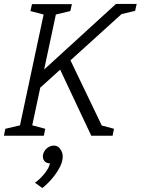

<svg xmlns="http://www.w3.org/2000/svg" viewBox="-63 -687 712 972"><path d="M220 -380 294 -381 477 0H399ZM89 0H27L169 -666H231ZM122 -300 524 -667H609L102 -208ZM79 0 91 -55 166 -35 159 0ZM427 0 439 -55 514 -35 507 0ZM209 -611 221 -666H301L293 -631ZM537 -612 549 -667H629L621 -632ZM-43 0 -36 -35 49 -55 37 0ZM99 -666H179L167 -611L91 -631ZM190 140Q171 140 161 127Q151 114 155 95Q158 82 166 72Q174 62 185.5 56Q197 50 209 50Q228 50 238.5 63Q249 76 245 95Q242 107 233.5 117.5Q225 128 213.5 134Q202 140 190 140ZM114 238Q141 219 163.5 190.5Q186 162 190 140L240 65Q256 85 254.5 109Q253 133 241 157Q229 181 212 203Q195 225 178.5 241Q162 257 151 265Z"/></svg>

Font: Epunda Slab Light
Style: Italic
Weight: 300
Italic angle: -12°
Designer: Simon Atzbach
Foundry: typofactur
Version: Version 1.102